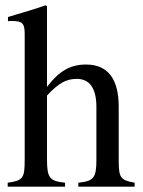

<svg xmlns="http://www.w3.org/2000/svg" viewBox="-20 -703 540 723"><path d="M487 0V-15C433 -25 427 -33 427 -102V-301C427 -406 386 -460 304 -460C245 -460 203 -436 157 -376V-680L152 -683C117 -671 94 -664 37 -647L10 -639V-623C13 -624 18 -624 22 -624C65 -624 73 -616 73 -573V-102C73 -32 67 -23 9 -15V0H225V-15C167 -21 157 -33 157 -102V-343C199 -389 229 -406 269 -406C318 -406 343 -370 343 -300V-102C343 -33 333 -21 275 -15V0Z"/></svg>

Font: STIXGeneral
Style: Regular
Weight: 400
Designer: MicroPress Inc., with final additions and corrections provided by Coen Hoffman, Elsevier (retired)
Version: Version 1.1.0